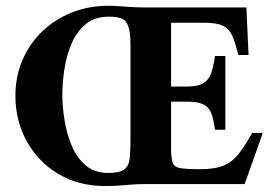

<svg xmlns="http://www.w3.org/2000/svg" viewBox="-20 -624 929 651"><path d="M871.1 -173.3 809.6 0H475.1Q440.9 0 406.2 3.4Q371.6 6.8 336.9 6.8Q246.1 6.8 177.5 -34.4Q108.9 -75.7 70.6 -145.3Q32.2 -214.8 32.2 -299.3Q32.2 -364.7 56.2 -420.4Q80.1 -476.1 123 -517.3Q166 -558.6 223.4 -581.5Q280.8 -604.5 348.1 -604.5Q371.1 -604.5 403.6 -601.6Q436 -598.6 477.5 -598.6H815.4L822.8 -437.5H788.6Q778.3 -476.1 768.6 -500.2Q758.8 -524.4 737.8 -535.6Q716.8 -546.9 671.9 -546.9H560.1V-330.6H614.3Q650.9 -330.6 669.4 -341.8Q688 -353 696 -376.2Q704.1 -399.4 709 -434.1H744.1V-184.1H709Q704.1 -219.2 696.3 -240Q688.5 -260.7 669.9 -270Q651.4 -279.3 614.3 -279.3H560.1V-124Q560.1 -88.9 565.2 -73.2Q570.3 -57.6 591.1 -54Q611.8 -50.3 658.2 -50.3Q710.4 -50.3 740.2 -63.5Q770 -76.7 790.5 -103.8Q811 -130.9 835 -173.3ZM422.4 -149.9V-471.2Q422.4 -516.6 414.3 -536.9Q406.2 -557.1 389.9 -562.3Q373.5 -567.4 348.1 -567.4Q301.8 -567.4 271.2 -542.5Q240.7 -517.6 223.4 -477.8Q206.1 -438 198.7 -391.6Q191.4 -345.2 191.4 -302.7Q191.4 -263.7 198.5 -218Q205.6 -172.4 222.7 -131.1Q239.7 -89.8 270 -63.7Q300.3 -37.6 346.7 -37.6Q385.7 -37.6 401.4 -49.6Q417 -61.5 419.7 -86.4Q422.4 -111.3 422.4 -149.9Z"/></svg>

Font: Scheherazade New
Style: Bold
Weight: 700
Designer: SIL International
Foundry: SIL International
Version: Version 4.000